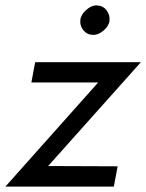

<svg xmlns="http://www.w3.org/2000/svg" viewBox="-35 -690 541 710"><path d="M262 -616Q264 -636 284 -653.5Q304 -671 324 -670Q346 -669 359 -652Q372 -635 370 -614Q368 -594 348 -577Q328 -560 308 -561Q286 -562 273 -578.5Q260 -595 262 -616ZM328 -385H81L95 -460H486L143 -76L400 -75L386 0H-15Z"/></svg>

Font: Von Book
Style: Italic
Weight: 400
Version: Version 4.000; ttfautohint (v1.8.4.7-5d5b)